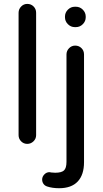

<svg xmlns="http://www.w3.org/2000/svg" viewBox="-20 -739 531 994"><path d="M76.2 -39.1V-672.9Q76.2 -691.4 89.4 -705.1Q102.5 -718.8 121.1 -718.8Q140.6 -718.8 153.8 -705.6Q167 -692.4 167 -672.9V-39.1Q167 -20.5 153.3 -7.3Q139.6 5.9 121.1 5.9Q102.5 5.9 89.4 -7.3Q76.2 -20.5 76.2 -39.1ZM316.4 -649.4V-653.3Q316.4 -673.8 331.5 -689Q346.7 -704.1 367.2 -704.1H373Q393.6 -704.1 408.7 -689Q423.8 -673.8 423.8 -653.3V-649.4Q423.8 -628.9 408.7 -613.8Q393.6 -598.6 373 -598.6H367.2Q346.7 -598.6 331.5 -613.8Q316.4 -628.9 316.4 -649.4ZM224.6 226.6Q211.9 222.7 205.1 212.9Q198.2 203.1 198.2 190.4Q198.2 175.8 209.5 164.1Q220.7 152.3 236.3 152.3L248 154.3H251Q256.8 155.3 265.6 155.3Q297.9 155.3 311 143.6Q324.2 131.8 324.2 98.6V-457Q324.2 -475.6 337.4 -489.3Q350.6 -502.9 369.1 -502.9Q388.7 -502.9 401.9 -489.7Q415 -476.6 415 -457V100.6Q415 166 382.3 200.7Q349.6 235.4 286.1 235.4Q251 235.4 224.6 226.6Z"/></svg>

Font: FakePearl
Style: Regular
Weight: 400
Version: Version 1.2